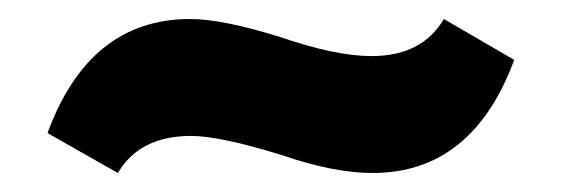

<svg xmlns="http://www.w3.org/2000/svg" viewBox="-20 -353 591 202"><path d="M371 -294Q424 -294 447 -333L521 -290Q477 -171 372 -171Q331 -171 276 -190L275 -314Q333 -294 371 -294ZM181 -210Q127 -210 104 -171L30 -213Q74 -333 180 -333Q214 -333 275 -314L276 -190Q211 -210 181 -210Z"/></svg>

Font: Wendy One
Style: Regular
Weight: 400
Designer: Alejandro Inler
Foundry: Alejandro Inler
Version: 1.001